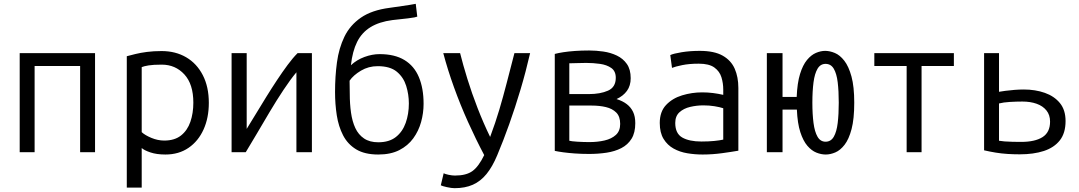

<svg xmlns="http://www.w3.org/2000/svg" viewBox="-20 -796 5640 1004"><path d="M83 0V-518H477V0H399V-451H161V0Z M643 185V-502Q662 -507 688 -513.5Q714 -520 748.5 -524.5Q783 -529 825 -529Q898 -529 953.5 -496.5Q1009 -464 1040.5 -403Q1072 -342 1072 -258Q1072 -180 1044.5 -119Q1017 -58 966 -23Q915 12 845 12Q799 12 766.5 1Q734 -10 721 -22V185ZM839 -61Q893 -61 926.5 -87.5Q960 -114 975.5 -159Q991 -204 991 -259Q991 -356 944 -407Q897 -458 826 -458Q781 -458 757 -454Q733 -450 721 -445V-105Q738 -89 771.5 -75Q805 -61 839 -61Z M1191 0V-518H1270V-122Q1293 -159 1319 -202Q1345 -245 1372.5 -289.5Q1400 -334 1428.5 -377Q1457 -420 1484 -456.5Q1511 -493 1536 -518H1611V0H1530V-418Q1499 -381 1462.5 -326Q1426 -271 1390 -210.5Q1354 -150 1321.5 -94.5Q1289 -39 1265 0Z M1958 12Q1887 12 1842.5 -15Q1798 -42 1774 -88.5Q1750 -135 1741 -193.5Q1732 -252 1732 -315Q1732 -396 1742 -470Q1752 -544 1781 -604Q1810 -664 1867 -703.5Q1924 -743 2017 -755Q2059 -761 2083 -764.5Q2107 -768 2123 -770.5Q2139 -773 2154 -776L2162 -709Q2156 -707 2147 -705Q2138 -703 2113 -700Q2088 -697 2032 -691Q1963 -682 1917.5 -654Q1872 -626 1847.5 -577Q1823 -528 1815 -455Q1845 -483 1885.5 -498Q1926 -513 1965 -513Q2044 -513 2095 -482Q2146 -451 2170.5 -392.5Q2195 -334 2195 -253Q2195 -205 2182 -158Q2169 -111 2141 -72.5Q2113 -34 2068 -11Q2023 12 1958 12ZM1958 -52Q2015 -52 2050 -79.5Q2085 -107 2101.5 -153.5Q2118 -200 2118 -255Q2118 -302 2104 -347Q2090 -392 2055 -421Q2020 -450 1955 -450Q1907 -450 1867.5 -426.5Q1828 -403 1808 -374Q1808 -362 1808.5 -341.5Q1809 -321 1809 -305Q1809 -253 1815.5 -207Q1822 -161 1838 -126.5Q1854 -92 1883.5 -72Q1913 -52 1958 -52Z M2357 188Q2341 188 2316.5 182.5Q2292 177 2285 173L2300 110Q2307 114 2325.5 118Q2344 122 2359 122Q2418 122 2450.5 98.5Q2483 75 2512 15Q2468 -68 2427.5 -158Q2387 -248 2354 -339.5Q2321 -431 2298 -518H2386Q2401 -458 2424 -383.5Q2447 -309 2477.5 -230.5Q2508 -152 2543 -80Q2571 -155 2591 -222.5Q2611 -290 2629.5 -361.5Q2648 -433 2670 -518H2752Q2730 -422 2702 -328Q2674 -234 2643 -147Q2612 -60 2580 16Q2555 76 2524 114Q2493 152 2452.5 170Q2412 188 2357 188Z M3061 9Q3020 9 2986 6.5Q2952 4 2926 0.5Q2900 -3 2881 -7V-514Q2900 -519 2926 -523Q2952 -527 2986 -529.5Q3020 -532 3061 -532Q3097 -532 3135 -526.5Q3173 -521 3205.5 -505.5Q3238 -490 3258 -461.5Q3278 -433 3278 -387Q3278 -348 3258.5 -321Q3239 -294 3204 -278Q3236 -268 3257.5 -251.5Q3279 -235 3290.5 -211Q3302 -187 3302 -152Q3302 -102 3282.5 -70.5Q3263 -39 3229 -21.5Q3195 -4 3151.5 2.5Q3108 9 3061 9ZM3062 -53Q3105 -53 3141.5 -61.5Q3178 -70 3200.5 -90.5Q3223 -111 3223 -148Q3223 -187 3202.5 -207.5Q3182 -228 3148.5 -236Q3115 -244 3074 -244H2957V-60Q2968 -57 2999.5 -55Q3031 -53 3062 -53ZM2957 -304H3059Q3119 -304 3159.5 -322Q3200 -340 3200 -389Q3200 -424 3176.5 -440.5Q3153 -457 3117.5 -462Q3082 -467 3045 -467Q3019 -467 2997 -466Q2975 -465 2957 -465Z M3654 12Q3614 12 3574.5 5.5Q3535 -1 3502.5 -19Q3470 -37 3450 -69.5Q3430 -102 3430 -153Q3430 -212 3463 -247Q3496 -282 3547 -297.5Q3598 -313 3652 -313Q3681 -313 3708.5 -309.5Q3736 -306 3762 -300V-328Q3762 -361 3752.5 -392Q3743 -423 3715.5 -443Q3688 -463 3634 -463Q3584 -463 3547.5 -455.5Q3511 -448 3494 -441L3485 -508Q3502 -516 3545 -523Q3588 -530 3639 -530Q3715 -530 3759 -505Q3803 -480 3822 -436.5Q3841 -393 3841 -336V-8Q3807 -2 3756 5Q3705 12 3654 12ZM3648 -56Q3686 -56 3715.5 -59Q3745 -62 3762 -66V-230Q3744 -236 3716.5 -240.5Q3689 -245 3658 -245Q3623 -245 3589 -237Q3555 -229 3533 -209Q3511 -189 3511 -153Q3511 -98 3547.5 -77Q3584 -56 3648 -56Z M4298 12Q4274 12 4249 2Q4224 -8 4202 -33.5Q4180 -59 4165 -105Q4150 -151 4147 -223H4072V0H3990V-518H4072V-289H4146Q4149 -362 4163.5 -409Q4178 -456 4200 -482.5Q4222 -509 4247 -519.5Q4272 -530 4295 -530Q4319 -530 4345.5 -519Q4372 -508 4395 -478.5Q4418 -449 4432.5 -396Q4447 -343 4447 -259Q4447 -174 4433 -121Q4419 -68 4396.5 -39Q4374 -10 4348 1Q4322 12 4298 12ZM4297 -55Q4325 -55 4340 -81Q4355 -107 4360.5 -153Q4366 -199 4366 -259Q4366 -320 4360.5 -365.5Q4355 -411 4340 -436.5Q4325 -462 4297 -462Q4270 -462 4255 -436.5Q4240 -411 4234 -365.5Q4228 -320 4228 -259Q4228 -199 4234 -153Q4240 -107 4255 -81Q4270 -55 4297 -55Z M4721 0V-451H4552V-518H4968V-451H4799V0Z M5312 11Q5280 11 5248.5 9Q5217 7 5186.5 2Q5156 -3 5126 -10V-518H5204V-316Q5215 -318 5237 -321Q5259 -324 5285 -326Q5311 -328 5333 -328Q5394 -328 5443.5 -310.5Q5493 -293 5522.5 -257Q5552 -221 5552 -163Q5552 -100 5522 -62Q5492 -24 5438.5 -6.5Q5385 11 5312 11ZM5320 -54Q5392 -54 5431.5 -79Q5471 -104 5471 -160Q5471 -195 5452 -218.5Q5433 -242 5400.5 -253.5Q5368 -265 5326 -265Q5295 -265 5261 -263Q5227 -261 5204 -255V-60Q5214 -58 5233 -56.5Q5252 -55 5275.5 -54.5Q5299 -54 5320 -54Z"/></svg>

Font: Ubuntu Sans Mono
Style: Regular
Weight: 400
Monospace: yes
Designer: Dalton Maag Ltd
Foundry: Dalton Maag Ltd
Version: Version 1.006